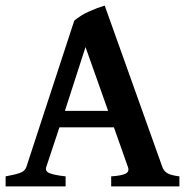

<svg xmlns="http://www.w3.org/2000/svg" viewBox="-20 -663 668 683"><path d="M191.4 -210 144.5 -68.8Q139.6 -53.7 156.5 -46.9Q173.3 -40 213.4 -35.6V0H0V-35.6Q33.2 -41.5 51 -47.9Q68.8 -54.2 73.7 -68.8L244.1 -589.4Q267.1 -608.9 297.1 -622.3Q327.1 -635.7 352.5 -643.1L557.6 -68.8Q562.5 -55.2 574.5 -47.4Q586.4 -39.6 618.2 -35.6V0H375.5V-35.6Q413.1 -38.1 427 -45.4Q440.9 -52.7 435.1 -68.8L385.3 -210ZM364.7 -268.6 284.2 -495.6 210.9 -268.6Z"/></svg>

Font: Gentium Plus
Style: Bold
Weight: 700
Designer: Victor Gaultney, Annie Olsen, Iska Routamaa, Becca Hirsbrunner
Foundry: SIL International
Version: Version 6.101